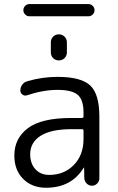

<svg xmlns="http://www.w3.org/2000/svg" viewBox="-20 -927 573 935"><path d="M227.5 -671.9V-720.7Q227.5 -737.3 238.8 -748.5Q250 -759.8 266.6 -759.8Q283.2 -759.8 294.4 -748.5Q305.7 -737.3 305.7 -720.7V-671.9Q305.7 -655.3 294.4 -644Q283.2 -632.8 266.6 -632.8Q250 -632.8 238.8 -644Q227.5 -655.3 227.5 -671.9ZM123 -847.7Q111.3 -847.7 102.5 -856.4Q93.8 -865.2 93.8 -877.4Q93.8 -889.6 102.5 -898.4Q111.3 -907.2 123 -907.2H410.2Q422.9 -907.2 431.6 -898.4Q440.4 -889.6 440.4 -877.4Q440.4 -865.2 431.6 -856.4Q422.9 -847.7 410.2 -847.7ZM378.9 -352.5Q386.7 -352.5 386.7 -359.4V-379.9Q386.7 -440.4 358.9 -464.8Q331.1 -489.3 259.8 -489.3Q190.4 -489.3 111.3 -462.9Q99.6 -459 89.4 -466.3Q79.1 -473.6 79.1 -486.3Q79.1 -502 88.4 -514.6Q97.7 -527.3 112.3 -531.2Q185.5 -552.7 259.8 -552.7Q375 -552.7 419.4 -510.7Q463.9 -468.8 463.9 -359.4V-58.6Q463.9 -43.9 453.1 -33.2Q442.4 -22.5 427.7 -22.5Q413.1 -22.5 402.3 -33.2Q391.6 -43.9 390.6 -58.6L389.6 -110.4Q389.6 -111.3 388.7 -111.3Q387.7 -111.3 387.7 -110.4Q328.1 -12.7 204.1 -12.7Q135.7 -12.7 92.8 -55.7Q49.8 -98.6 49.8 -169.9Q49.8 -252.9 115.7 -302.7Q181.6 -352.5 327.1 -352.5ZM386.7 -291Q386.7 -297.9 378.9 -297.9H327.1Q228.5 -297.9 177.7 -265.6Q127 -233.4 127 -175.8Q127 -130.9 152.3 -103Q177.7 -75.2 219.7 -75.2Q292 -75.2 339.4 -123.5Q386.7 -171.9 386.7 -250Z"/></svg>

Font: Gen Jyuu Gothic P Normal
Style: Regular
Weight: 300
Designer: [Source Han Sans]
Ryoko NISHIZUKA  (kana & ideographs); Paul D. Hunt (Latin, Greek & Cyrillic); Wenlong ZHANG  (bopomofo
Version: Version 1.002.20150607